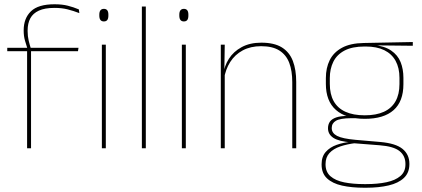

<svg xmlns="http://www.w3.org/2000/svg" viewBox="-20 -695 1976 900"><path d="M235.5 -675Q271.5 -675 298 -668.2Q324.5 -661.5 349.5 -651L352 -633.5Q323.5 -644.5 296.5 -651.2Q269.5 -658 235.5 -658Q190 -658 162.2 -645.2Q134.5 -632.5 122 -609Q109.5 -585.5 109.5 -552V-549Q109.5 -525 114.5 -504.2Q119.5 -483.5 125 -466.5L108.5 -464V-467.5Q103.5 -482.5 97.2 -504.2Q91 -526 91 -550.5V-553Q91 -609 125 -642Q159 -675 235.5 -675ZM107 0V-460H125.5V0ZM14 -455V-471H114H120H348L345.5 -455ZM457.5 0V-485.5H476V0ZM467 -594.5Q456.5 -594.5 451 -601.2Q445.5 -608 445.5 -622V-626.5Q445.5 -640 451 -646.8Q456.5 -653.5 467 -653.5Q477.5 -653.5 482.8 -646.8Q488 -640 488 -626.5V-622Q488 -608 482.8 -601.2Q477.5 -594.5 467 -594.5Z M645 0V-664.5H663.5V0Z M832.5 0V-485.5H851V0ZM842 -594.5Q831.5 -594.5 826 -601.2Q820.5 -608 820.5 -622V-626.5Q820.5 -640 826 -646.8Q831.5 -653.5 842 -653.5Q852.5 -653.5 857.8 -646.8Q863 -640 863 -626.5V-622Q863 -608 857.8 -601.2Q852.5 -594.5 842 -594.5Z M1350 0V-310Q1350 -363 1335.8 -400.5Q1321.5 -438 1289.5 -458.2Q1257.5 -478.5 1204 -478.5Q1154.5 -478.5 1117.8 -458.8Q1081 -439 1059 -404.2Q1037 -369.5 1030 -325L1021 -344H1026.5Q1031 -385 1052.8 -419.2Q1074.5 -453.5 1113 -474.2Q1151.5 -495 1205 -495Q1265.5 -495 1301.2 -472.8Q1337 -450.5 1352.8 -409.2Q1368.5 -368 1368.5 -311V0ZM1015 0V-485.5H1033.5L1031.5 -358.5H1033.5V0Z M1690 -138Q1602 -138 1554.8 -179.5Q1507.5 -221 1507.5 -302V-329Q1507.5 -376.5 1525.5 -413Q1543.5 -449.5 1582.8 -471Q1622 -492.5 1685.5 -493.5L1915 -498V-480.5L1728 -482.5L1727.5 -485Q1782 -479.5 1813.2 -458.2Q1844.5 -437 1857.8 -404Q1871 -371 1871 -330V-300.5Q1871 -219.5 1825 -178.8Q1779 -138 1690 -138ZM1687.5 168H1696Q1750 168 1791.5 159.2Q1833 150.5 1856.8 130.2Q1880.5 110 1880.5 75.5V73.5Q1880.5 35.5 1852.8 13.2Q1825 -9 1760 -14L1632.5 -24L1649 -24.5Q1607 -19.5 1574.8 -8.5Q1542.5 2.5 1524.2 22.5Q1506 42.5 1506 74V75.5Q1506 111 1529.2 131.2Q1552.5 151.5 1593.5 159.8Q1634.5 168 1687.5 168ZM1687.5 185Q1628.5 185 1583.5 175Q1538.5 165 1513 141.2Q1487.5 117.5 1487.5 76.5V74.5Q1487.5 39 1507 17Q1526.5 -5 1558.5 -16.2Q1590.5 -27.5 1628 -30.5L1627 -27.5Q1569 -32 1543.2 -48.5Q1517.5 -65 1517.5 -93.5V-94Q1517.5 -112 1526.5 -124.8Q1535.5 -137.5 1555.8 -144.5Q1576 -151.5 1608.5 -151.5V-158L1664 -141H1625.5Q1574.5 -140.5 1554.8 -129Q1535 -117.5 1535 -95V-94.5Q1535 -71 1560 -58Q1585 -45 1647 -39.5L1762.5 -29.5Q1835.5 -23 1867.2 3.2Q1899 29.5 1899 72.5V74.5Q1899 115 1873.2 139.2Q1847.5 163.5 1801.8 174.2Q1756 185 1696 185ZM1690 -154.5Q1743.5 -154.5 1779.5 -171Q1815.5 -187.5 1834 -220.2Q1852.5 -253 1852.5 -300.5V-330Q1852.5 -376.5 1834.5 -409.5Q1816.5 -442.5 1781.2 -459.8Q1746 -477 1694 -477H1689Q1631 -477 1595 -458Q1559 -439 1542.5 -405.5Q1526 -372 1526 -329V-302Q1526 -253.5 1544.2 -220.8Q1562.5 -188 1599 -171.2Q1635.5 -154.5 1690 -154.5Z"/></svg>

Font: Anek Gujarati Thin
Style: Regular
Weight: 250
Version: Version 1.003